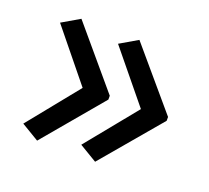

<svg xmlns="http://www.w3.org/2000/svg" viewBox="-81 -571 667 613"><g transform="rotate(20 252.5 -264.0)"><path d="M466 -258 296 -57 236 -93 376 -265 236 -436 296 -471 466 -271ZM268 -258 99 -57 39 -93 178 -265 39 -436 99 -471 268 -271Z"/></g></svg>

Font: Noto Sans Lao Looped
Style: Regular
Weight: 400
Designer: Mark Frömberg, Ben Mitchell
Foundry: The Fontpad Ltd
Version: Version 1.001